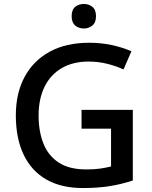

<svg xmlns="http://www.w3.org/2000/svg" viewBox="-20 -940 767 970"><path d="M392 -385H651V-28Q593 -9 533.5 0.5Q474 10 399 10Q289 10 213.5 -33.5Q138 -77 99 -159.5Q60 -242 60 -357Q60 -469 104 -551Q148 -633 230.5 -678.5Q313 -724 431 -724Q490 -724 544 -712.5Q598 -701 644 -681L604 -589Q568 -606 522.5 -617.5Q477 -629 427 -629Q349 -629 292 -596Q235 -563 205 -501.5Q175 -440 175 -356Q175 -276 199.5 -214.5Q224 -153 277 -118.5Q330 -84 416 -84Q458 -84 487.5 -88.5Q517 -93 541 -99V-290H392ZM404 -920Q428 -920 446.5 -905.5Q465 -891 465 -858Q465 -826 446.5 -811Q428 -796 404 -796Q378 -796 360 -811Q342 -826 342 -858Q342 -891 360 -905.5Q378 -920 404 -920Z"/></svg>

Font: Noto Sans Adlam Medium
Style: Regular
Weight: 500
Version: Version 3.001